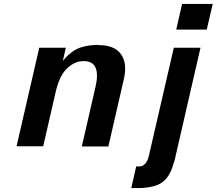

<svg xmlns="http://www.w3.org/2000/svg" viewBox="-20 -742 1099 974"><path d="M1028.8 -591.8H874L903.8 -722.2H1059.1ZM863.8 80.1 862.8 78.1Q850.6 130.9 825.2 161.9Q799.8 192.9 757.8 203.1Q751 204.6 745.1 205.8Q739.3 207 732.4 208Q725.6 209 721.9 209.7Q718.3 210.4 710.7 210.9Q703.1 211.4 700.4 211.7Q697.8 211.9 688.5 211.9Q679.2 211.9 676.5 211.9Q673.8 211.9 661.6 211.9Q649.4 211.9 646 211.9L670.9 102.1Q689 103.5 698.2 100.8Q707.5 98.1 717.8 86.9Q729 74.2 734.9 49.8L861.8 -500H997.1ZM481.9 -514.2 480 -513.2Q561 -513.2 594 -466.8Q627 -420.4 607.9 -338.9L529.8 1H395L463.9 -298.8Q495.1 -432.1 404.8 -432.1Q366.7 -432.1 335.2 -408Q303.7 -383.8 287.1 -349.1Q271.5 -315.4 263.2 -278.8L199.2 0H64L179.2 -500H314L298.8 -433.1Q302.2 -437 308.1 -443.6Q314 -450.2 315.7 -451.9Q317.4 -453.6 320.8 -457.3Q324.2 -460.9 327.1 -463.4Q330.1 -465.8 334.2 -469.2Q338.4 -472.7 345.2 -478Q391.1 -514.2 481.9 -514.2Z"/></svg>

Font: Perun
Style: Bold Italic
Weight: 700
Italic angle: -12°
Foundry: Copyright (c) Stefan Peev, Context Ltd, 2016
Version: Version 001.000